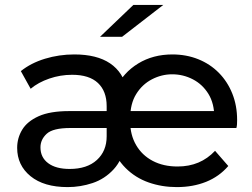

<svg xmlns="http://www.w3.org/2000/svg" viewBox="-20 -757 1029 783"><path d="M256 6Q159 6 104.5 -38.5Q50 -83 50 -154Q50 -194 70.5 -228Q91 -262 137.5 -283Q184 -304 263 -304H430V-235H267Q196 -235 170.5 -211.5Q145 -188 145 -156Q145 -115 176.5 -91.5Q208 -68 264 -68Q335 -68 375 -104.5Q415 -141 415 -201V-324Q415 -385 379.5 -418.5Q344 -452 274 -452Q226 -452 181 -436.5Q136 -421 105 -395L65 -467Q106 -500 163.5 -517.5Q221 -535 283 -535Q375 -535 429 -498.5Q483 -462 498 -391L452 -397Q483 -461 543.5 -498Q604 -535 683 -535Q740 -535 788.5 -515.5Q837 -496 872.5 -460Q908 -424 927.5 -375Q947 -326 947 -268Q947 -258 946.5 -250Q946 -242 944 -235H492V-304H894L854 -278Q854 -335 830 -374Q806 -413 766.5 -433.5Q727 -454 682 -454Q639 -454 599.5 -433.5Q560 -413 535.5 -373.5Q511 -334 511 -276V-260Q511 -207 535 -165.5Q559 -124 602.5 -101Q646 -78 704 -78Q751 -78 789 -94Q827 -110 857 -142L911 -80Q874 -37 820.5 -15.5Q767 6 701 6Q640 6 586 -13Q532 -32 492 -72Q452 -112 430 -175L492 -173Q480 -106 443.5 -66.5Q407 -27 357.5 -10.5Q308 6 256 6ZM388 -607 524 -737H646L478 -607Z"/></svg>

Font: MOST Montserrat Medium
Style: Regular
Weight: 500
Designer: Julieta Ulanovsky
Foundry: Julieta Ulanovsky
Version: Version 8.000;March 11, 2024;FontCreator 15.0.0.2926 64-bit